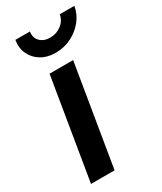

<svg xmlns="http://www.w3.org/2000/svg" viewBox="-193 -833 759 902"><g transform="rotate(-30 186.0 -382.0)"><path d="M21.5 0 111.8 -545.9H239.7L149.4 0ZM187.5 -616.2Q142.1 -616.2 109.1 -636Q76.2 -655.8 60.8 -689Q45.4 -722.2 52.2 -763.7H130.9Q126 -731.9 145.5 -711.4Q165 -690.9 200.2 -690.9Q234.9 -690.9 261.2 -711.4Q287.6 -731.9 293 -763.7H372.1Q365.2 -722.2 338.6 -689Q312 -655.8 272.5 -636Q232.9 -616.2 187.5 -616.2Z"/></g></svg>

Font: Inter Semi Bold
Style: Italic
Weight: 600
Italic angle: -9.39999°
Designer: Rasmus Andersson
Foundry: rsms
Version: Version 4.000;git-3c8e0fc